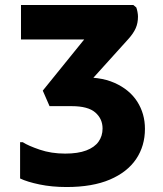

<svg xmlns="http://www.w3.org/2000/svg" viewBox="-20 -740 656 772"><path d="M247.6 12Q188.7 12 139.1 1.7Q89.6 -8.6 60.8 -22.4V-168.2H71.6Q93.2 -154.1 139.5 -138.3Q185.9 -122.4 242 -122.4Q293.6 -122.4 326.9 -135.1Q360.3 -147.8 376.3 -170.5Q392.4 -193.2 392.4 -223.2Q392.4 -262.2 363.2 -287.7Q334 -313.2 268 -313.2H179.2L152 -375.6L364 -637.5L390.6 -581.2H64.4V-720H516L528 -710Q530.7 -703 532.8 -692.1Q534.8 -681.3 534.8 -673.2Q534.8 -647.1 525.6 -626.4Q516.4 -605.7 496.4 -583.4L307.2 -373.9L289.4 -427.7Q379.8 -433.7 440.4 -406.8Q500.9 -379.9 531.9 -331.3Q562.8 -282.7 562.8 -222Q562.8 -153.2 527.4 -100.6Q491.9 -47.9 421.9 -18Q351.8 12 247.6 12Z"/></svg>

Font: Kufam
Style: Regular
Weight: 400
Designer: Wael Morcos, Artur Schmal
Foundry: Original Type
Version: Version 1.301; ttfautohint (v1.8.3)